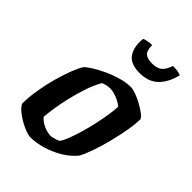

<svg xmlns="http://www.w3.org/2000/svg" viewBox="-209 -805 900 900"><g transform="rotate(45 241.5 -355.0)"><path d="M160.5 0Q149 0 129.5 -7Q110 -14 88.2 -26Q66.5 -38 48.5 -53Q30.5 -68 21.5 -84Q21.5 -128 29.8 -177.2Q38 -226.5 51 -273Q64 -319.5 78 -355.2Q92 -391 103.5 -408Q113.5 -419 138 -434.5Q162.5 -450 194.8 -465Q227 -480 261.8 -490Q296.5 -500 327 -500Q341.5 -500 363.2 -492Q385 -484 407.5 -471.5Q430 -459 446.2 -446.5Q462.5 -434 465.5 -425Q465.5 -394.5 457.8 -349.5Q450 -304.5 437.8 -256.2Q425.5 -208 411 -166.5Q396.5 -125 383.5 -102Q356.5 -69 318 -46.5Q279.5 -24 238.2 -12Q197 0 160.5 0ZM222 -72Q227.5 -72 235.5 -73.8Q243.5 -75.5 252.5 -78.5Q261.5 -81.5 269 -85Q280 -99 291.2 -128.5Q302.5 -158 313.2 -195.2Q324 -232.5 332.2 -271Q340.5 -309.5 345.2 -341.8Q350 -374 350 -393Q339 -402.5 324 -410Q309 -417.5 293.2 -422.2Q277.5 -427 263.5 -427Q252 -427 241 -424.5Q230 -422 218 -417Q198.5 -383 184 -339.5Q169.5 -296 159.2 -251.8Q149 -207.5 143.5 -170.8Q138 -134 136.5 -113Q144 -102.5 158 -93Q172 -83.5 189.5 -77.8Q207 -72 222 -72ZM309 -575Q248.5 -575 225.2 -609.2Q202 -643.5 208 -700.5Q213 -703 227.2 -706.2Q241.5 -709.5 258.5 -709.5Q259 -671.5 274 -659.8Q289 -648 318.5 -648Q348.5 -648 366.2 -660.2Q384 -672.5 397 -709.5Q419.5 -709.5 432.8 -706.5Q446 -703.5 450 -700.5Q436 -642 402 -608.5Q368 -575 309 -575Z"/></g></svg>

Font: Texturina Medium
Style: Italic
Weight: 500
Italic angle: -11°
Designer: Guillermo Torres Carreño
Foundry: Omnibus-Type
Version: Version 1.002